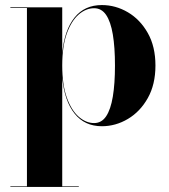

<svg xmlns="http://www.w3.org/2000/svg" viewBox="-20 -489 670 759"><path d="M21 250V247.5H86.5V-457.5H21V-460H226V-279.5Q235 -370.5 274.8 -419.8Q314.5 -469 382.5 -469Q437 -469 485.5 -440.5Q534 -412 564.2 -358.5Q594.5 -305 594.5 -230Q594.5 -155 564.2 -101.2Q534 -47.5 485.5 -18.8Q437 10 382.5 10Q315 10 275 -39.8Q235 -89.5 226 -181V247.5H291.5V250ZM352 -2.5Q381.5 -2.5 399.5 -29.2Q417.5 -56 426 -107Q434.5 -158 434.5 -230Q434.5 -302 426 -352.8Q417.5 -403.5 399.5 -430Q381.5 -456.5 352 -456.5Q320 -456.5 291.2 -431.8Q262.5 -407 244.2 -356.8Q226 -306.5 226 -230Q226 -153.5 244.2 -103Q262.5 -52.5 291.2 -27.5Q320 -2.5 352 -2.5Z"/></svg>

Font: Bodoni Moda 72pt
Style: Bold
Weight: 700
Designer: Owen Earl
Foundry: indestructible type
Version: Version 2.004